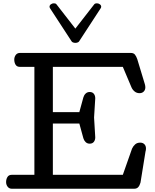

<svg xmlns="http://www.w3.org/2000/svg" viewBox="-20 -1163 958 1183"><path d="M17.6 0ZM566.9 -316.9Q566.9 -299.8 558.1 -288.8Q549.3 -277.8 532.7 -277.8Q517.6 -277.8 507.6 -287.6Q497.6 -297.4 493.7 -311L468.8 -401.9H305.7V-85.9H736.8L793.5 -247.1Q800.3 -262.2 812.5 -273.2Q824.7 -284.2 843.8 -284.2Q859.9 -284.2 869.6 -274.4Q879.4 -264.6 879.4 -248Q879.4 -243.2 878.7 -238.3Q877.9 -233.4 876.5 -229L845.7 -38.1Q840.8 -20.5 832 -10.3Q823.2 0 805.7 0H53.7Q36.6 0 27.1 -12.5Q17.6 -24.9 17.6 -41Q17.6 -59.1 25.9 -72.5Q34.2 -85.9 52.7 -85.9H191.9V-751H102.5Q84 -751 75.9 -764.4Q67.9 -777.8 67.9 -795.9Q67.9 -812 77.1 -824.5Q86.4 -836.9 103.5 -836.9H785.6Q803.2 -836.9 811.5 -826.4Q819.8 -815.9 825.7 -798.8L872.6 -644Q874 -638.7 874.8 -633.8Q875.5 -628.9 875.5 -625Q875.5 -608.9 865.5 -598.9Q855.5 -588.9 839.8 -588.9Q821.8 -588.9 808.8 -599.9Q795.9 -610.8 789.6 -626L736.8 -751H305.7V-472.2H468.8L493.7 -563Q497.6 -576.7 507.6 -586.4Q517.6 -596.2 532.7 -596.2Q549.3 -596.2 558.1 -585.2Q566.9 -574.2 566.9 -557.1L559.6 -439ZM444.3 -898.9Q437.5 -898.9 431.2 -901.1Q424.8 -903.3 421.9 -907.2L290 -1109.4Q287.6 -1112.3 286.4 -1115.5Q285.2 -1118.7 285.2 -1121.6Q285.2 -1130.4 293.5 -1136.5Q301.8 -1142.6 311.5 -1142.6Q315.9 -1142.6 320.6 -1141.4Q325.2 -1140.1 328.1 -1136.2L444.3 -986.8L560.5 -1136.2Q563.5 -1140.1 568.1 -1141.4Q572.8 -1142.6 577.1 -1142.6Q586.9 -1142.6 595.2 -1136.5Q603.5 -1130.4 603.5 -1121.6Q603.5 -1118.7 602.3 -1115.5Q601.1 -1112.3 598.6 -1109.4L466.8 -907.2Q463.9 -903.3 457.5 -901.1Q451.2 -898.9 444.3 -898.9Z"/></svg>

Font: Cutive
Style: Regular
Weight: 400
Designer: Vernon Adams
Version: Version 1.002